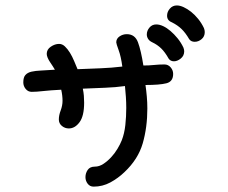

<svg xmlns="http://www.w3.org/2000/svg" viewBox="-20 -697 845 712"><path d="M97.7 -356.4Q84 -356.4 75.2 -367.2Q66.4 -377.9 66.4 -391.6Q66.4 -410.2 74.2 -418.9Q82 -427.7 96.7 -431.2Q111.3 -434.6 133.3 -435.5Q155.3 -436.5 183.6 -438.5Q180.7 -443.4 175.8 -451.2Q170.9 -459 165.5 -466.8Q160.2 -474.6 156.7 -482.9Q153.3 -491.2 153.3 -497.1Q153.3 -513.7 168.5 -523.9Q183.6 -534.2 199.2 -534.2Q210.9 -534.2 220.7 -524.9Q230.5 -515.6 239.3 -501.5Q248 -487.3 254.9 -470.7Q261.7 -454.1 267.6 -440.4Q313.5 -442.4 353 -443.8Q392.6 -445.3 433.6 -450.2Q428.7 -487.3 419.9 -511.2Q411.1 -535.2 411.1 -540Q411.1 -553.7 423.3 -562Q435.5 -570.3 450.2 -570.3Q480.5 -570.3 491.7 -540Q502.9 -509.8 511.7 -454.1Q533.2 -454.1 551.8 -456.1Q570.3 -458 589.8 -458Q603.5 -458 612.8 -447.3Q622.1 -436.5 622.1 -422.9Q622.1 -394.5 597.2 -388.2Q572.3 -381.8 519.5 -381.8Q522.5 -361.3 524.4 -339.4Q526.4 -317.4 526.4 -294.9Q526.4 -224.6 509.3 -165.5Q492.2 -106.4 441.4 -58.6Q418 -36.1 389.2 -20.5Q360.4 -4.9 327.1 -4.9Q313.5 -4.9 305.2 -15.6Q296.9 -26.4 296.9 -40Q296.9 -54.7 305.2 -66.9Q313.5 -79.1 332 -79.1Q347.7 -79.1 362.8 -88.9Q377.9 -98.6 391.6 -113.3Q405.3 -127.9 415.5 -145Q425.8 -162.1 431.6 -176.8Q441.4 -202.1 444.8 -233.4Q448.2 -264.6 448.2 -296.9Q448.2 -317.4 446.8 -337.9Q445.3 -358.4 443.4 -377.9Q408.2 -373 369.6 -371.6Q331.1 -370.1 287.1 -368.2Q290 -354.5 291 -341.8Q292 -329.1 292 -316.4Q292 -266.6 274.9 -243.7Q257.8 -220.7 235.4 -220.7Q220.7 -220.7 209.5 -230Q198.2 -239.3 198.2 -253.9Q198.2 -269.5 205.1 -287.6Q211.9 -305.7 211.9 -323.2Q211.9 -342.8 207 -364.3Q167 -362.3 141.1 -359.4Q115.2 -356.4 97.7 -356.4ZM544.9 -540Q534.2 -544.9 529.3 -552.7Q524.4 -560.5 524.4 -569.3Q524.4 -583 534.2 -594.7Q543.9 -606.4 559.6 -606.4Q571.3 -606.4 585 -600.1Q598.6 -593.8 612.3 -582Q626 -570.3 638.7 -554.7Q651.4 -539.1 660.2 -520.5Q663.1 -512.7 663.1 -506.8Q663.1 -490.2 650.4 -480Q637.7 -469.7 625 -469.7Q612.3 -469.7 605.5 -479.5Q591.8 -503.9 577.6 -517.6Q563.5 -531.2 544.9 -540ZM617.2 -614.3Q599.6 -621.1 599.6 -638.7Q599.6 -653.3 609.9 -665Q620.1 -676.8 635.7 -676.8Q647.5 -676.8 661.1 -670.4Q674.8 -664.1 688.5 -653.3Q702.1 -642.6 714.8 -627Q727.5 -611.3 736.3 -592.8Q739.3 -585 739.3 -578.1Q739.3 -561.5 727.5 -551.8Q715.8 -542 702.1 -542Q688.5 -542 681.6 -551.8Q668 -575.2 653.3 -589.4Q638.7 -603.5 617.2 -614.3Z"/></svg>

Font: Gamja Flower
Style: Regular
Weight: 400
Designer: YoonDesign Inc.
Foundry: YoonDesign Inc.
Version: Version 3.00;build 20171102